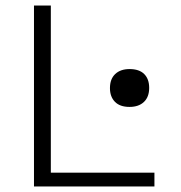

<svg xmlns="http://www.w3.org/2000/svg" viewBox="-20 -675 654 695"><path d="M449 -288Q414 -288 396 -306.5Q378 -325 378 -356Q378 -389 397 -407Q416 -425 449 -425Q484 -425 502 -407Q520 -389 520 -357Q520 -324 501 -306Q482 -288 449 -288ZM103 -655H164V0H103ZM112 0V-50H539V0Z"/></svg>

Font: Intel One Mono Light
Style: Regular
Weight: 300
Monospace: yes
Designer: Fred Shallcrass
Foundry: Frere-Jones Type LLC
Version: Version 1.004